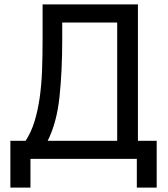

<svg xmlns="http://www.w3.org/2000/svg" viewBox="-20 -720 760 870"><path d="M27 -82H96Q121 -120 136 -168.5Q151 -217 159.5 -275Q168 -333 170.5 -400Q173 -467 173 -542V-700H605V-82H690V130H600V0H118V130H27ZM511 -82V-618H262V-542Q262 -397 249.5 -280Q237 -163 196 -82Z"/></svg>

Font: Golos UI
Style: Regular
Weight: 400
Designer: A.Korolkova, Vitaly Kuzmin
Foundry: ParaType Ltd
Version: Version 2.000